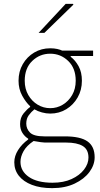

<svg xmlns="http://www.w3.org/2000/svg" viewBox="-20 -740 520 994"><path d="M250 234Q189 234 145 217Q101 200 77.5 170Q54 140 54 100Q54 68 73.5 37Q93 6 126 -18V-22Q108 -33 96 -52Q84 -71 84 -98Q84 -131 102.5 -153.5Q121 -176 136 -186V-190Q114 -210 95 -244.5Q76 -279 76 -322Q76 -370 98 -408Q120 -446 157 -468Q194 -490 240 -490Q260 -490 276 -486.5Q292 -483 302 -478H462V-450H346V-446Q370 -428 387 -397Q404 -366 404 -322Q404 -274 382 -235.5Q360 -197 323 -174.5Q286 -152 240 -152Q219 -152 197 -158Q175 -164 158 -174Q142 -161 129 -143.5Q116 -126 116 -100Q116 -73 135.5 -53.5Q155 -34 210 -34H316Q396 -34 433 -8Q470 18 470 74Q470 114 443 150.5Q416 187 366.5 210.5Q317 234 250 234ZM240 -180Q275 -180 305 -198Q335 -216 353.5 -248Q372 -280 372 -322Q372 -387 333 -424.5Q294 -462 240 -462Q186 -462 147 -424.5Q108 -387 108 -322Q108 -280 126.5 -248Q145 -216 175 -198Q205 -180 240 -180ZM252 206Q309 206 350.5 187Q392 168 415 138Q438 108 438 76Q438 34 408.5 16Q379 -2 322 -2H212Q208 -2 191 -4Q174 -6 154 -10Q118 14 102 42.5Q86 71 86 98Q86 146 129.5 176Q173 206 252 206ZM180 -570 320 -720H358L360 -716L210 -570Z"/></svg>

Font: Source Sans 3 ExtraLight ExtraLight
Style: Regular
Weight: 250
Version: Version 3.052;hotconv 1.1.0;makeotfexe 2.6.0